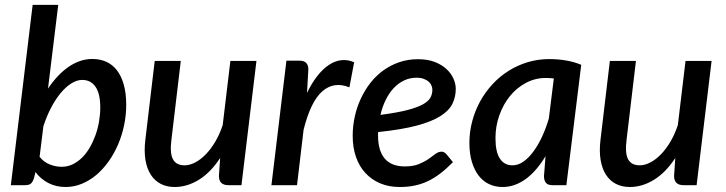

<svg xmlns="http://www.w3.org/2000/svg" viewBox="-20 -760 2978 788"><path d="M142.5 -116.5Q160.5 -94 184.8 -84.8Q209 -75.5 233 -75.5Q257 -75.5 278 -85.5Q299 -95.5 316.8 -113Q334.5 -130.5 348.2 -154.2Q362 -178 371.8 -205Q381.5 -232 386.5 -261.2Q391.5 -290.5 391.5 -319Q391.5 -375.5 372 -403.8Q352.5 -432 317.5 -432Q295.5 -432 272.5 -417.5Q249.5 -403 228.5 -377.5Q207.5 -352 189.2 -317Q171 -282 158 -241.5ZM177 -396.5Q195.5 -424 216.5 -446.5Q237.5 -469 260.5 -485Q283.5 -501 308.2 -509.5Q333 -518 359 -518Q391 -518 416.8 -506.2Q442.5 -494.5 460.5 -470.8Q478.5 -447 488.2 -411.8Q498 -376.5 498 -329.5Q498 -287 489.2 -245.5Q480.5 -204 464.5 -166.8Q448.5 -129.5 425.8 -97.5Q403 -65.5 375.5 -42.2Q348 -19 316 -5.8Q284 7.5 249.5 7.5Q210 7.5 178.2 -9Q146.5 -25.5 125.5 -54L120 -30.5Q115 -14.5 107.5 -7.2Q100 0 82 0H24.5L114 -740H219Z M1032.5 -510 971 0H917.5Q878.5 0 878.5 -38L883.5 -111.5Q844.5 -52 796.2 -22.2Q748 7.5 697 7.5Q665 7.5 640 -5.2Q615 -18 599 -42.8Q583 -67.5 577 -103.5Q571 -139.5 576.5 -186L615 -510H722L683.5 -186Q676.5 -131.5 689.8 -106.5Q703 -81.5 737.5 -81.5Q758.5 -81.5 781 -93.2Q803.5 -105 824.5 -126.5Q845.5 -148 863.5 -178.5Q881.5 -209 894 -246.5L925.5 -510Z M1240 -378.5Q1259.5 -419 1282.2 -448Q1305 -477 1329.8 -493.5Q1354.5 -510 1380.8 -513Q1407 -516 1433.5 -504.5L1414 -401.5Q1350.5 -427 1302.8 -385.2Q1255 -343.5 1226 -227.5L1199 0H1094L1155.5 -511H1209.5Q1227 -511 1236.2 -502.2Q1245.5 -493.5 1245.5 -475Z M1689.5 -441Q1661.5 -441 1637.8 -429.5Q1614 -418 1595.2 -397.8Q1576.5 -377.5 1562.8 -349.5Q1549 -321.5 1541.5 -288.5Q1610.5 -297.5 1652.5 -308.5Q1694.5 -319.5 1717 -332.5Q1739.5 -345.5 1747 -360.2Q1754.5 -375 1754.5 -391.5Q1754.5 -399.5 1751 -408.5Q1747.5 -417.5 1739.8 -424.5Q1732 -431.5 1719.5 -436.2Q1707 -441 1689.5 -441ZM1839 -94.5Q1813 -68 1788 -48.8Q1763 -29.5 1737 -17Q1711 -4.5 1682.5 1.5Q1654 7.5 1620.5 7.5Q1576 7.5 1540.5 -7.5Q1505 -22.5 1479.8 -49.8Q1454.5 -77 1441 -115.8Q1427.5 -154.5 1427.5 -202.5Q1427.5 -242.5 1436 -281.2Q1444.5 -320 1460.8 -355Q1477 -390 1500.2 -419.8Q1523.5 -449.5 1553.2 -471Q1583 -492.5 1618.8 -504.8Q1654.5 -517 1695.5 -517Q1735 -517 1764 -505.8Q1793 -494.5 1812.2 -476.8Q1831.5 -459 1841 -437.5Q1850.5 -416 1850.5 -395.5Q1850.5 -362 1836.8 -334Q1823 -306 1787.5 -283.5Q1752 -261 1690.2 -244.5Q1628.5 -228 1532 -218Q1531.5 -215 1531.5 -211.8Q1531.5 -208.5 1531.5 -205Q1531.5 -141.5 1559 -109.2Q1586.5 -77 1641.5 -77Q1676 -77 1699 -86.5Q1722 -96 1738.2 -107.2Q1754.5 -118.5 1766.8 -128Q1779 -137.5 1792.5 -137.5Q1803 -137.5 1812 -127.5Z M2253 -438Q2244.5 -439 2236.2 -439.5Q2228 -440 2219.5 -440Q2176.5 -440 2138.8 -420Q2101 -400 2073.2 -366Q2045.5 -332 2029.5 -287.2Q2013.5 -242.5 2013.5 -193Q2013.5 -136 2031.8 -108.8Q2050 -81.5 2083.5 -81.5Q2106 -81.5 2127.5 -96.2Q2149 -111 2168.2 -136.8Q2187.5 -162.5 2204 -197.5Q2220.5 -232.5 2232.5 -273.5ZM2219 -119Q2201.5 -90 2181.8 -66.8Q2162 -43.5 2140 -27Q2118 -10.5 2093.5 -1.5Q2069 7.5 2042.5 7.5Q2013 7.5 1988 -4Q1963 -15.5 1945 -38.5Q1927 -61.5 1916.8 -95.2Q1906.5 -129 1906.5 -173.5Q1906.5 -219 1918 -262.2Q1929.5 -305.5 1950.5 -343.8Q1971.5 -382 2001 -414Q2030.5 -446 2067 -469Q2103.5 -492 2145.8 -504.8Q2188 -517.5 2234.5 -517.5Q2268 -517.5 2301 -512.2Q2334 -507 2365.5 -494L2304.5 0H2248Q2227.5 0 2220 -10.5Q2212.5 -21 2212.5 -36.5Z M2900.5 -510 2839 0H2785.5Q2746.5 0 2746.5 -38L2751.5 -111.5Q2712.5 -52 2664.2 -22.2Q2616 7.5 2565 7.5Q2533 7.5 2508 -5.2Q2483 -18 2467 -42.8Q2451 -67.5 2445 -103.5Q2439 -139.5 2444.5 -186L2483 -510H2590L2551.5 -186Q2544.5 -131.5 2557.8 -106.5Q2571 -81.5 2605.5 -81.5Q2626.5 -81.5 2649 -93.2Q2671.5 -105 2692.5 -126.5Q2713.5 -148 2731.5 -178.5Q2749.5 -209 2762 -246.5L2793.5 -510Z"/></svg>

Font: Lato SemiBold
Style: Italic
Weight: 600
Italic angle: -7°
Designer: Lukasz Dziedzic with Adam Twardoch and Botio Nikoltchev
Foundry: tyPoland Lukasz Dziedzic
Version: Version 2.015; 2015-08-06; http://www.latofonts.com/